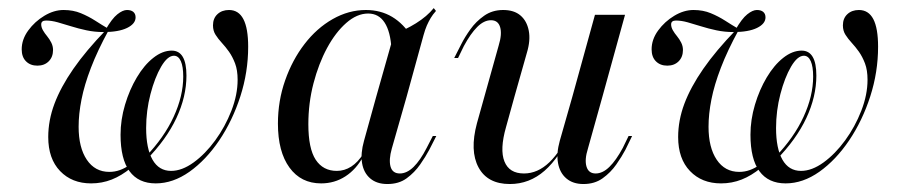

<svg xmlns="http://www.w3.org/2000/svg" viewBox="-20 -451 2275 484"><path d="M209.7 11.3Q161.3 11.3 131.5 -19.8Q101.6 -50.8 101.6 -105.6Q101.6 -147.6 117.3 -189.5Q133.1 -231.5 164.9 -277.4Q196.8 -323.4 246.8 -375H254Q225.8 -323.4 209.3 -280.2Q192.7 -237.1 185.5 -200.4Q178.2 -163.7 178.2 -131.5Q178.2 -79 198.8 -48.4Q219.4 -17.7 255.6 -17.7Q269.4 -17.7 281.9 -22.2Q294.4 -26.6 307.3 -35.5L309.7 -27.4Q286.3 -8.1 261.7 1.6Q237.1 11.3 209.7 11.3ZM372.6 11.3Q329 11.3 306.5 -19.4Q283.9 -50 283.9 -111.3Q283.9 -149.2 295.2 -187.1Q306.5 -225 325 -256Q343.5 -287.1 366.5 -305.2Q389.5 -323.4 412.9 -323.4Q431.5 -323.4 440.7 -307.7Q450 -291.9 450 -260.5Q450 -207.3 424.6 -153.2Q399.2 -99.2 349.2 -48.4L346.8 -55.6Q393.5 -104 417.7 -156.5Q441.9 -208.9 441.9 -258.1Q441.9 -283.1 435.9 -296.8Q429.8 -310.5 418.5 -310.5Q402.4 -310.5 386.3 -283.1Q370.2 -255.6 359.3 -213.7Q348.4 -171.8 348.4 -128.2Q348.4 -76.6 364.5 -48.4Q380.6 -20.2 411.3 -20.2Q438.7 -20.2 468.1 -41.5Q497.6 -62.9 522.6 -97.2Q547.6 -131.5 563.3 -171.8Q579 -212.1 579 -250Q579 -274.2 572.6 -291.1Q566.1 -308.1 557.3 -320.6Q548.4 -333.1 539.1 -343.1Q529.8 -353.2 523.4 -363.3Q516.9 -373.4 516.9 -387.1Q516.9 -404.8 528.2 -415.3Q539.5 -425.8 557.3 -425.8Q581.5 -425.8 593.5 -402.8Q605.6 -379.8 605.6 -333.1Q605.6 -269.4 585.9 -208.1Q566.1 -146.8 532.7 -97.2Q499.2 -47.6 457.7 -18.1Q416.1 11.3 372.6 11.3ZM74.2 -285.5Q56.5 -285.5 45.6 -296.4Q34.7 -307.3 34.7 -326.6Q34.7 -351.6 51.2 -374.2Q67.7 -396.8 91.9 -411.3Q116.1 -425.8 140.3 -425.8Q164.5 -425.8 183.9 -417.7Q203.2 -409.7 220.2 -398.8Q237.1 -387.9 252.4 -379L246 -375.8Q262.1 -404 275.8 -414.9Q289.5 -425.8 300 -425.8Q310.5 -425.8 316.1 -421Q321.8 -416.1 321.8 -407.3Q321.8 -391.1 300.4 -380.6Q279 -370.2 241.1 -370.2Q218.5 -370.2 198 -374.6Q177.4 -379 159.3 -384.7Q141.1 -390.3 125.4 -394.8Q109.7 -399.2 96 -399.2Q83.9 -399.2 83.9 -389.5Q83.9 -382.3 88.3 -374.6Q92.7 -366.9 98.8 -359.7Q104.8 -352.4 109.3 -343.5Q113.7 -334.7 113.7 -325Q113.7 -307.3 102.8 -296.4Q91.9 -285.5 74.2 -285.5Z M789.5 11.3Q738.7 11.3 709.7 -28.6Q680.6 -68.5 680.6 -139.5Q680.6 -196.8 698.8 -248.4Q716.9 -300 747.6 -339.9Q778.2 -379.8 818.5 -402.8Q858.9 -425.8 902.4 -425.8Q939.5 -425.8 968.5 -408.5Q997.6 -391.1 1018.5 -357.3L966.9 -326.6Q964.5 -371 949.6 -394Q934.7 -416.9 908.1 -416.9Q879.8 -416.9 852.8 -393.1Q825.8 -369.4 804.4 -329.8Q783.1 -290.3 770.2 -240.7Q757.3 -191.1 757.3 -137.9Q757.3 -76.6 775.8 -48.4Q794.4 -20.2 829 -20.2Q848.4 -20.2 865.3 -31Q882.3 -41.9 896 -63.7V-57.3Q878.2 -24.2 850.8 -6.5Q823.4 11.3 789.5 11.3ZM928.2 -206.5 973.4 -366.1Q1000.8 -375 1028.6 -392.3Q1056.5 -409.7 1073.4 -430.6L1079 -423.4Q1071 -414.5 1065.7 -405.6Q1060.5 -396.8 1056 -386.7Q1051.6 -376.6 1047.6 -362.1L1004.8 -206.5ZM967.7 -76.6Q959.7 -48.4 964.5 -31Q969.4 -13.7 987.9 -13.7Q1005.6 -13.7 1022.6 -30.2Q1039.5 -46.8 1055.6 -78.2L1071 -108.1H1079.8L1062.1 -73.4Q1053.2 -56.5 1039.1 -36.3Q1025 -16.1 1005.2 -1.6Q985.5 12.9 956.5 12.9Q929.8 12.9 913.3 -1.2Q896.8 -15.3 892.7 -39.9Q888.7 -64.5 897.6 -96L928.2 -206.5H1004.8Z M1276.6 -206.5 1255.6 -130.6Q1239.5 -74.2 1251.6 -44Q1263.7 -13.7 1300.8 -13.7Q1335.5 -13.7 1364.9 -41.9Q1394.4 -70.2 1424.2 -131.5V-125.8Q1391.1 -54 1352.8 -20.6Q1314.5 12.9 1265.3 12.9Q1208.9 12.9 1186.3 -29Q1163.7 -71 1182.3 -140.3L1200.8 -206.5ZM1200.8 -206.5 1237.1 -336.3Q1246 -365.3 1240.7 -382.7Q1235.5 -400 1217.7 -400Q1200 -400 1183.1 -383.1Q1166.1 -366.1 1149.2 -334.7L1134.7 -304.8H1125L1142.7 -339.5Q1151.6 -357.3 1165.7 -377Q1179.8 -396.8 1200.4 -411.3Q1221 -425.8 1248.4 -425.8Q1275.8 -425.8 1291.9 -412.1Q1308.1 -398.4 1312.9 -373.8Q1317.7 -349.2 1308.1 -317.7L1276.6 -206.5ZM1422.6 -206.5 1479.8 -413.7H1555.6L1498.4 -206.5ZM1462.1 -76.6Q1453.2 -48.4 1458.5 -31Q1463.7 -13.7 1481.5 -13.7Q1499.2 -13.7 1516.1 -30.2Q1533.1 -46.8 1550 -78.2L1564.5 -108.1H1573.4L1556.5 -73.4Q1547.6 -56.5 1533.5 -36.3Q1519.4 -16.1 1499.2 -1.6Q1479 12.9 1450.8 12.9Q1424.2 12.9 1407.7 -1.2Q1391.1 -15.3 1386.7 -39.9Q1382.3 -64.5 1391.1 -96L1422.6 -206.5H1498.4Z M1797.6 11.3Q1749.2 11.3 1719.4 -19.8Q1689.5 -50.8 1689.5 -105.6Q1689.5 -147.6 1705.2 -189.5Q1721 -231.5 1752.8 -277.4Q1784.7 -323.4 1834.7 -375H1841.9Q1813.7 -323.4 1797.2 -280.2Q1780.6 -237.1 1773.4 -200.4Q1766.1 -163.7 1766.1 -131.5Q1766.1 -79 1786.7 -48.4Q1807.3 -17.7 1843.5 -17.7Q1857.3 -17.7 1869.8 -22.2Q1882.3 -26.6 1895.2 -35.5L1897.6 -27.4Q1874.2 -8.1 1849.6 1.6Q1825 11.3 1797.6 11.3ZM1960.5 11.3Q1916.9 11.3 1894.4 -19.4Q1871.8 -50 1871.8 -111.3Q1871.8 -149.2 1883.1 -187.1Q1894.4 -225 1912.9 -256Q1931.5 -287.1 1954.4 -305.2Q1977.4 -323.4 2000.8 -323.4Q2019.4 -323.4 2028.6 -307.7Q2037.9 -291.9 2037.9 -260.5Q2037.9 -207.3 2012.5 -153.2Q1987.1 -99.2 1937.1 -48.4L1934.7 -55.6Q1981.5 -104 2005.6 -156.5Q2029.8 -208.9 2029.8 -258.1Q2029.8 -283.1 2023.8 -296.8Q2017.7 -310.5 2006.5 -310.5Q1990.3 -310.5 1974.2 -283.1Q1958.1 -255.6 1947.2 -213.7Q1936.3 -171.8 1936.3 -128.2Q1936.3 -76.6 1952.4 -48.4Q1968.5 -20.2 1999.2 -20.2Q2026.6 -20.2 2056 -41.5Q2085.5 -62.9 2110.5 -97.2Q2135.5 -131.5 2151.2 -171.8Q2166.9 -212.1 2166.9 -250Q2166.9 -274.2 2160.5 -291.1Q2154 -308.1 2145.2 -320.6Q2136.3 -333.1 2127 -343.1Q2117.7 -353.2 2111.3 -363.3Q2104.8 -373.4 2104.8 -387.1Q2104.8 -404.8 2116.1 -415.3Q2127.4 -425.8 2145.2 -425.8Q2169.4 -425.8 2181.5 -402.8Q2193.5 -379.8 2193.5 -333.1Q2193.5 -269.4 2173.8 -208.1Q2154 -146.8 2120.6 -97.2Q2087.1 -47.6 2045.6 -18.1Q2004 11.3 1960.5 11.3ZM1662.1 -285.5Q1644.4 -285.5 1633.5 -296.4Q1622.6 -307.3 1622.6 -326.6Q1622.6 -351.6 1639.1 -374.2Q1655.6 -396.8 1679.8 -411.3Q1704 -425.8 1728.2 -425.8Q1752.4 -425.8 1771.8 -417.7Q1791.1 -409.7 1808.1 -398.8Q1825 -387.9 1840.3 -379L1833.9 -375.8Q1850 -404 1863.7 -414.9Q1877.4 -425.8 1887.9 -425.8Q1898.4 -425.8 1904 -421Q1909.7 -416.1 1909.7 -407.3Q1909.7 -391.1 1888.3 -380.6Q1866.9 -370.2 1829 -370.2Q1806.5 -370.2 1785.9 -374.6Q1765.3 -379 1747.2 -384.7Q1729 -390.3 1713.3 -394.8Q1697.6 -399.2 1683.9 -399.2Q1671.8 -399.2 1671.8 -389.5Q1671.8 -382.3 1676.2 -374.6Q1680.6 -366.9 1686.7 -359.7Q1692.7 -352.4 1697.2 -343.5Q1701.6 -334.7 1701.6 -325Q1701.6 -307.3 1690.7 -296.4Q1679.8 -285.5 1662.1 -285.5Z"/></svg>

Font: Playfair 144pt SemiCondensed
Style: Italic
Weight: 400
Width: 4
Italic angle: -15.6°
Designer: Claus Eggers Sørensen
Foundry: Claus Eggers Sørensen
Version: Version 2.203